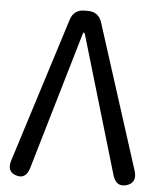

<svg xmlns="http://www.w3.org/2000/svg" viewBox="-53 -779 680 828"><g transform="rotate(5 287.5 -365.5)"><path d="M48 0Q5 -13 21 -63L219 -689Q233 -734 280 -734H294Q341 -734 355 -689L555 -64Q570 -14 526 0Q481 13 466 -37L290 -632Q287 -640 285 -640Q283 -640 280 -632L105 -37Q90 13 48 0Z"/></g></svg>

Font: Resource Han Rounded HK
Style: Regular
Weight: 400
Designer: Cyano Hao (round all glyphs); Ryoko NISHIZUKA  (kana, bopomofo & ideographs); Paul D. Hunt (Latin, Greek & Cyrillic); Sa
Foundry: Cyano Hao
Version: 0.990